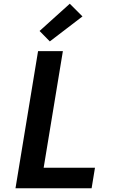

<svg xmlns="http://www.w3.org/2000/svg" viewBox="-20 -1009 640 1029"><path d="M63 0 184 -735H317L214 -110H489L471 0ZM247 -787 192 -843 354 -989 422 -921Z"/></svg>

Font: Iosevka Aile Extrabold Oblique
Style: Regular
Weight: 800
Italic angle: -9°
Designer: Belleve Invis
Foundry: Belleve Invis
Version: Version 31.1.0; ttfautohint (v1.8.4)